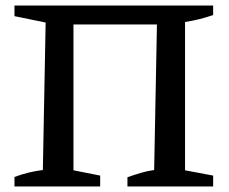

<svg xmlns="http://www.w3.org/2000/svg" viewBox="-20 -670 822 690"><path d="M244 -582V-58L340 -39V0H32V-34Q59 -44 84 -50Q109 -56 134 -59L144 -589L32 -612V-650H746V-616Q723 -608 697.5 -601.5Q672 -595 645 -591V-58L746 -39V0H438V-33Q463 -42 487 -49Q511 -56 534 -59L544 -582Z"/></svg>

Font: Piazzolla SC Medium
Style: Regular
Weight: 500
Designer: Juan Pablo del Peral
Foundry: Huerta Tipografica
Version: Version 1.330